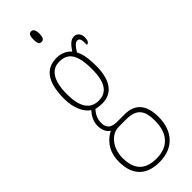

<svg xmlns="http://www.w3.org/2000/svg" viewBox="-318 -761 1026 1026"><g transform="rotate(-45 195.5 -248.0)"><path d="M194 -658C207 -658 217 -666 217 -698C217 -729 207 -738 194 -738C180 -738 172 -729 172 -698C172 -666 180 -658 194 -658ZM186 242C292 242 353 173 353 67C353 -13 322 -71 234 -71H177C136 -71 113 -86 113 -126C113 -162 128 -183 144 -202C155 -198 177 -196 191 -196C270 -196 310 -257 310 -362C310 -426 301 -459 288 -485C308 -518 321 -529 333 -529C353 -529 354 -513 354 -476C368 -476 375 -489 375 -512C375 -536 362 -557 337 -557C308 -557 291 -531 273 -506C258 -525 227 -542 191 -542C111 -542 64 -489 64 -357C64 -288 90 -234 124 -213C106 -193 88 -165 88 -130C88 -91 104 -71 120 -61C84 -43 33 -1 33 87C33 180 78 242 186 242ZM188 -220C123 -220 92 -271 92 -364C92 -472 129 -517 186 -517C249 -517 282 -479 282 -365C282 -268 252 -220 188 -220ZM187 217C89 217 61 158 61 86C61 15 105 -46 165 -46H222C304 -46 325 -4 325 67C325 153 286 217 187 217Z"/></g></svg>

Font: Noto Serif Lao ExtraCondensed Thin
Style: Regular
Weight: 100
Width: 2
Designer: Monotype Design Team
Foundry: Monotype Imaging Inc.
Version: Version 2.003